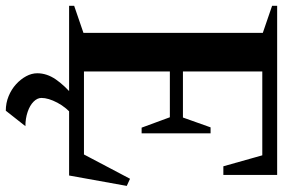

<svg xmlns="http://www.w3.org/2000/svg" viewBox="-174 -566 953 646"><g transform="rotate(90 302.0 -243.5)"><path d="M-1 0V-17L101 -52L90 -36V-664L101 -648L-1 -683V-700H568V-519H539L499 -661L514 -650H209L220 -662V-372L209 -383H386L371 -372L408 -476H428V-244H409L370 -350L386 -339H209L220 -351V-38L209 -50H511L494 -40L581 -205L605 -194L570 0ZM352 213Q326 213 303 203.5Q280 194 263 178.5Q246 163 236 144.5Q226 126 226 107Q226 75 246.5 45Q267 15 304 -16H371Q341 9 325 39.5Q309 70 309 93Q309 107 321.5 119.5Q334 132 356 139.5Q378 147 404 147Z"/></g></svg>

Font: Wittgenstein SemiBold
Style: Regular
Weight: 600
Designer: Jörg Drees
Foundry: Jörg Drees
Version: Version 1.500